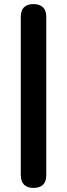

<svg xmlns="http://www.w3.org/2000/svg" viewBox="-20 -733 328 942"><path d="M144 189Q114 189 98 173Q82 157 82 126V-650Q82 -682 98 -697.5Q114 -713 144 -713Q174 -713 190.5 -697.5Q207 -682 207 -650V126Q207 189 144 189Z"/></svg>

Font: Nunito ExtraLight
Style: Bold
Weight: 700
Version: Version 3.602